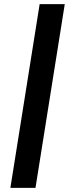

<svg xmlns="http://www.w3.org/2000/svg" viewBox="-20 -725 358 925"><path d="M30 180 171 -705H292L151 180Z"/></svg>

Font: Nunito Sans 8pt
Style: Bold Italic
Weight: 700
Italic angle: -9°
Version: Version 3.101;gftools[0.9.27]